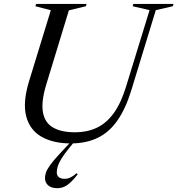

<svg xmlns="http://www.w3.org/2000/svg" viewBox="-20 -725 910 984"><path d="M217 -291.5Q190.5 -204 200 -150Q209.5 -96 251.8 -71.5Q294 -47 365 -47Q425.5 -47 474.5 -69.5Q523.5 -92 561.5 -143.2Q599.5 -194.5 626 -281L746.5 -673L660 -693L663.5 -705H869.5L865.5 -693L778.5 -673L653 -262.5Q624 -168 582 -107.8Q540 -47.5 481 -18.8Q422 10 342.5 10Q253.5 10 193.5 -23.8Q133.5 -57.5 114.5 -128.2Q95.5 -199 129 -309L240.5 -672.5L161.5 -693L165 -705H424L420 -693L333 -672ZM271 157.5Q271 175 281.8 183.2Q292.5 191.5 311 191.5Q326 191.5 340.2 185Q354.5 178.5 373 162.5L378 168.5Q347.5 207.5 324.5 223.5Q301.5 239.5 274.5 239.5Q243 239.5 226.8 225Q210.5 210.5 210.5 187Q210.5 174 215.8 158.8Q221 143.5 237 121Q253 98.5 285.5 63.5L375 -32.5H388.5L331.5 37.5Q307 68 293.8 90Q280.5 112 275.8 128Q271 144 271 157.5Z"/></svg>

Font: Newsreader 60pt
Style: Italic
Weight: 400
Italic angle: -17°
Designer: Hugues Gentile
Foundry: Production Type
Version: Version 1.003